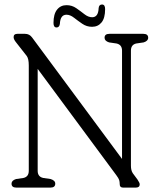

<svg xmlns="http://www.w3.org/2000/svg" viewBox="-20 -854 727 874"><path d="M231.5 -18Q231.5 0 209.5 0H54.5Q32.5 0 32.5 -18Q32.5 -32.5 53 -39L87 -44Q111 -49.5 111 -76.5V-556.5Q111 -587 101.5 -599.5L52.5 -662Q42 -675 42 -685Q42 -700 59 -700H94Q114 -700 126 -683.5L535.5 -130.5V-623.5Q535.5 -650.5 510.5 -656L476.5 -661Q456 -667.5 456 -682Q456 -700 478 -700H632.5Q654.5 -700 654.5 -682Q654.5 -667.5 634 -661L600 -656Q576 -650.5 576 -623.5V-100Q576 -78 584.5 -65.5L606 -36.5Q616 -21.5 616 -15Q616 0 598 0H540.5Q525 0 525 -15Q525 -26.5 522.5 -34.5Q520 -42.5 509.5 -56.5L151.5 -540.5V-76.5Q151.5 -49.5 176.5 -44L210.5 -39Q231.5 -32.5 231.5 -18ZM399 -732Q374.5 -732 354.5 -745.8Q334.5 -759.5 317 -773.2Q299.5 -787 282.5 -787Q254.5 -787 252.5 -745Q250 -729 237.5 -729Q223.5 -729 223.5 -749.5Q223.5 -790 239.8 -810.2Q256 -830.5 283 -830.5Q307.5 -830.5 327.2 -816.8Q347 -803 364.5 -789.2Q382 -775.5 399.5 -775.5Q427.5 -775.5 429 -817Q430.5 -833.5 444.5 -833.5Q458.5 -833.5 458.5 -812.5Q458.5 -771.5 442.2 -751.8Q426 -732 399 -732Z"/></svg>

Font: Fraunces 144pt S100 Light
Style: Regular
Weight: 300
Version: Version 1.000; ttfautohint (v1.8.3)